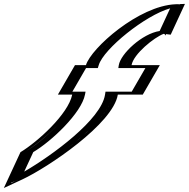

<svg xmlns="http://www.w3.org/2000/svg" viewBox="-60 -777 961 976"><path d="M514 -296H641L727.9 -446H583.9C594.5 -514.7 773.4 -642.3 780.7 -596L854.3 -755C714.2 -767.9 433.1 -548.4 401.9 -446H345.9L259 -296H332C314.7 -204.2 156.2 -56.3 70.9 -8L-2.7 151C72.4 131 486.7 -124.6 514 -296ZM498.5 -293.8C476 -152.7 143.4 70.5 24.1 126.1L82.2 0.6C172.4 -53.5 328.6 -197.8 347.4 -297.7L349.9 -311H283.2L352.7 -431H412.3L416.9 -446C443.5 -533.6 697 -735.2 832.4 -740.5L776.9 -620.6C771.8 -621.2 769.1 -621 764.8 -620.4C708.9 -612.4 579 -512.5 568.3 -443.8L566.4 -431H703.6L634.1 -311H501.2ZM498.5 -293.8 501.2 -311H634.1L703.6 -431H566.4L568.3 -443.8C579 -512.5 708.9 -612.4 764.8 -620.4C769.1 -621 771.8 -621.2 776.9 -620.6L832.4 -740.5C697 -735.2 443.5 -533.6 416.9 -446L412.3 -431H352.7L283.2 -311H349.9L347.4 -297.7C328.6 -197.8 172.4 -53.5 82.2 0.6L24.1 126.1C143.4 70.5 476 -152.7 498.5 -293.8ZM514 -296C489.2 -140.3 146.7 83.5 27.2 139.2L-3.9 153.7L70.9 -7.9C159.3 -60.8 314.4 -202.8 332 -296H259L345.9 -446H401.9C432.1 -545.1 692.1 -749.8 836.4 -755.4L854.9 -756.2L784.4 -604.1L770.7 -605.7C766.4 -606.2 766.3 -606.1 762.5 -605.5C714.8 -598.8 592.7 -502.8 583.9 -446H727.9L641 -296ZM473.8 -295.2C453.7 -169.2 208.4 11 63.1 95.4L109.1 -3.8C201 -58.2 354.3 -202.1 372.2 -296.7L374.9 -311H307.9L377.4 -431H437.3L441.9 -446C467.2 -529.2 678.4 -699 804.9 -734.7L751.5 -619.4C663 -606.1 552.7 -503.6 543.7 -445.2L541.5 -431H679L609.5 -311H476.3ZM538.9 -296H665.7L752.5 -446H608.8C619.1 -503.2 724 -587 771.7 -605L807.8 -600.8L880.2 -757.2L832.8 -755.4C645.9 -748.1 403.3 -532.8 376.9 -446C371.6 -446 363.6 -446 357.3 -446H321.2L234.3 -296H307.1C287.2 -197 130.2 -55.1 44 -3.4L-40.4 178.7L54.4 134.6C181.2 75.5 515.1 -147.2 538.9 -296Z"/></svg>

Font: Hussar Outliner
Style: Obl
Weight: 700
Foundry: Cannot Into Space Fonts
Version: Version 0.92